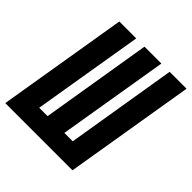

<svg xmlns="http://www.w3.org/2000/svg" viewBox="-205 -877 1020 1020"><g transform="rotate(45 304.5 -367.5)"><path d="M-9 0 113 -735H240L136 -110H199L302 -735H429L325 -110H388L491 -735H618L496 0Z"/></g></svg>

Font: Iosevka Curly XBdExObl
Style: Regular
Weight: 800
Width: 7
Italic angle: -9°
Monospace: yes
Designer: Belleve Invis
Foundry: Belleve Invis
Version: Version 11.1.0; ttfautohint (v1.8.3)